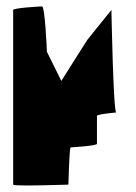

<svg xmlns="http://www.w3.org/2000/svg" viewBox="-20 -587 424 598"><path d="M21 -12C21 -6 193 -12 193 -12C193 -12 196 -128 200 -128C205 -128 282 -133 282 -139V-226C282 -232 350 -237 342 -237C333 -237 327 -556 327 -556L252 -463L171 -335L126 -426C126 -432 120 -567 111 -567C103 -567 21 -562 21 -556Z"/></svg>

Font: Ampere
Style: SCUltCnd
Weight: 400
Version: Version 1